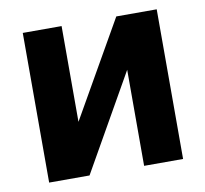

<svg xmlns="http://www.w3.org/2000/svg" viewBox="-65 -600 717 670"><g transform="rotate(-10 294.0 -265.0)"><path d="M388.3 -530.3H531.5V0H393.4V-340.3L200 0H56.9V-530.3H194.5V-191Z"/></g></svg>

Font: Pretendard JP Variable
Style: Regular
Weight: 400
Designer: Base glyphs from Inter by Rasmus Andersson; Hangul glyphs from Noto Sans CJK(Source Han Sans) by Jang Soo-young and Kang
Foundry: Kil Hyung-jin
Version: Version 1.307;Glyphs 3.2 (3192)